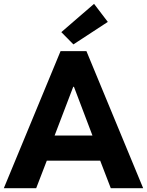

<svg xmlns="http://www.w3.org/2000/svg" viewBox="-25 -988 771 1008"><path d="M293 -719.7H428.7L726.6 0H556.6L501 -144.5H220.7L165 0H-4.9ZM296.9 -819.3 468.8 -967.8 541 -873 360.4 -754.9ZM460.4 -276.4 363.3 -532.2H359.4L261.7 -276.4Z"/></svg>

Font: Reddit Sans Strawberry ExBold
Style: Regular
Weight: 800
Designer: Stephen Hutchings
Foundry: Reddit
Version: Version 1.013